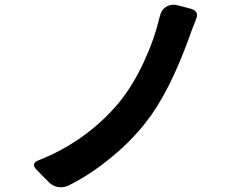

<svg xmlns="http://www.w3.org/2000/svg" viewBox="-20 -769 1020 805"><path d="M184 -6 163 -27 133 -58Q107 -84 144 -98Q244 -137 333 -202Q417 -264 479 -339Q537 -410 583 -509Q626 -601 650 -700Q656 -728 677.5 -741Q699 -754 728 -746L740 -743L781 -732Q816 -722 802 -688Q795 -671 782 -637Q777 -621 774 -614Q688 -377 590 -254Q531 -179 450 -112Q360 -37 267 9Q245 19 222.5 15Q200 11 184 -6Z"/></svg>

Font: GenSenRounded2 TW B
Style: Regular
Weight: 700
Version: Version 2.000;PS 2;hotconv 16.6.51;makeotf.lib2.5.65220 DEVE